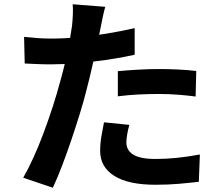

<svg xmlns="http://www.w3.org/2000/svg" viewBox="-20 -830 1040 901"><path d="M474 -798Q468 -778 462 -749Q456 -720 453 -704Q446 -670 435.5 -621Q425 -572 412.5 -517Q400 -462 387 -412Q374 -359 355 -297.5Q336 -236 314.5 -172.5Q293 -109 271 -51.5Q249 6 228 51L89 4Q111 -34 136 -88.5Q161 -143 184.5 -206Q208 -269 228 -331Q248 -393 262 -446Q272 -481 281 -518Q290 -555 297 -590Q304 -625 309.5 -655.5Q315 -686 318 -709Q321 -737 322 -765Q323 -793 321 -810ZM219 -649Q280 -649 346 -655Q412 -661 479 -672Q546 -683 612 -698V-573Q550 -559 480 -549Q410 -539 342 -533.5Q274 -528 217 -528Q181 -528 152 -529.5Q123 -531 96 -532L93 -657Q132 -653 160 -651Q188 -649 219 -649ZM533 -496Q575 -500 626 -503Q677 -506 725 -506Q768 -506 812.5 -504Q857 -502 901 -497L898 -377Q861 -382 816.5 -385.5Q772 -389 726 -389Q675 -389 627.5 -386.5Q580 -384 533 -378ZM587 -244Q581 -223 577 -200.5Q573 -178 573 -161Q573 -145 580 -131Q587 -117 602 -106.5Q617 -96 643.5 -90Q670 -84 710 -84Q761 -84 812.5 -89.5Q864 -95 918 -105L913 23Q871 28 820 32.5Q769 37 709 37Q583 37 516.5 -4.5Q450 -46 450 -122Q450 -156 456 -191Q462 -226 468 -256Z"/></svg>

Font: Noto Sans SC
Style: Bold
Weight: 700
Designer: Ryoko NISHIZUKA  (kana, bopomofo & ideographs); Paul D. Hunt (Latin, Greek & Cyrillic); Sandoll Communications , Soo-you
Foundry: Adobe
Version: Version 2.004-H2;hotconv 1.0.118;makeotfexe 2.5.65603